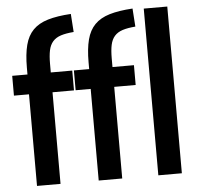

<svg xmlns="http://www.w3.org/2000/svg" viewBox="-55 -870 956 927"><g transform="rotate(-5 422.5 -406.5)"><path d="M386 -444H313V-540H387V-573Q387 -638 398.5 -682.5Q410 -727 437 -754.5Q464 -782 509 -795.5Q554 -809 621 -813L627 -725Q589 -722 564.5 -714Q540 -706 525.5 -689.5Q511 -673 505.5 -647Q500 -621 500 -582V-540H604V-444H500V0H386ZM675 -808H789V0H675ZM87 -444H14V-540H88V-573Q88 -638 99.5 -682.5Q111 -727 138 -754.5Q165 -782 210 -795.5Q255 -809 322 -813L328 -725Q290 -722 265.5 -714Q241 -706 226.5 -689.5Q212 -673 206.5 -647Q201 -621 201 -582V-540H305V-444H201V0H87Z"/></g></svg>

Font: Encode Sans Compressed
Style: SemiBold
Weight: 600
Designer: Pablo Impallari, Andres Torresi
Foundry: Pablo Impallari, Andres Torresi
Version: Version 1.000; ttfautohint (v1.00) -l 8 -r 50 -G 200 -x 14 -